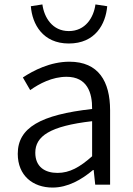

<svg xmlns="http://www.w3.org/2000/svg" viewBox="-20 -832 599 865"><path d="M217 13C285 13 347 -22 399 -66H402L409 0H476V-335C476 -465 424 -554 293 -554C206 -554 130 -514 83 -483L116 -426C157 -455 215 -486 280 -486C373 -486 396 -414 395 -341C163 -315 60 -257 60 -139C60 -41 128 13 217 13ZM239 -53C184 -53 139 -79 139 -144C139 -218 204 -264 395 -286V-128C340 -79 294 -53 239 -53ZM290 -636C409 -636 456 -723 463 -804L410 -812C402 -753 365 -692 290 -692C216 -692 179 -753 171 -812L119 -804C125 -723 173 -636 290 -636Z"/></svg>

Font: Genne Gothic Normal
Style: Regular
Weight: 350
Designer: Ryoko NISHIZUKA (kana & ideographs); Paul D. Hunt (Latin, Greek & Cyrillic); Wenlong ZHANG (bopomofo); Sandoll Communica
Foundry: Adobe Systems Incorporated
Version: Version 1.004;PS 1.004;hotconv 16.6.51;makeotf.lib2.5.65220